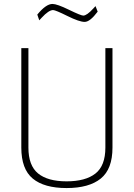

<svg xmlns="http://www.w3.org/2000/svg" viewBox="-20 -944 678 973"><path d="M124 -196Q124 -105 173 -65Q222 -25 317.5 -25Q413 -25 463.5 -64.5Q514 -104 514 -196V-700H550V-196Q550 -87 490.5 -39Q431 9 317.5 9Q204 9 146 -39Q88 -87 88 -196V-700H124ZM475 -885Q436 -833 409 -833Q382 -833 321.5 -863Q261 -893 249 -893Q227 -893 191 -854L179 -841L169 -870Q213 -924 246 -924Q269 -924 329.5 -894.5Q390 -865 402 -865Q420 -865 453 -901L464 -913Z"/></svg>

Font: Titillium Web ExtraLight
Style: Regular
Weight: 275
Version: Version 1.002;PS 57.000;hotconv 1.0.70;makeotf.lib2.5.55311